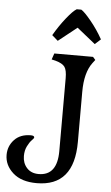

<svg xmlns="http://www.w3.org/2000/svg" viewBox="-78 -923 562 974"><g transform="rotate(5 203.0 -436.0)"><path d="M285.2 -791 378.9 -715.8 408.2 -742.2Q380.9 -791 346.7 -832.5Q312.5 -874 295.9 -883.8H272.5Q253.9 -873 221.2 -832Q188.5 -791 160.2 -742.2L190.4 -715.8ZM336.9 -213.9V-468.8Q336.9 -567.4 376 -619.1L388.7 -635.7L376 -650.4H178.7L168 -619.1L188.5 -614.3Q223.6 -604.5 235.4 -587.9Q247.1 -571.3 247.1 -530.3V-159.2Q247.1 -34.2 152.3 -34.2Q114.3 -34.2 92.3 -58.6Q70.3 -83 70.3 -119.1Q70.3 -147.5 81.1 -168.9Q91.8 -190.4 103 -201.7Q114.3 -212.9 114.3 -216.8Q114.3 -226.6 96.7 -226.6Q43 -226.6 12.7 -194.3Q-17.6 -162.1 -17.6 -117.2Q-17.6 -64.5 25.4 -25.9Q68.4 12.7 146.5 12.7Q336.9 12.7 336.9 -213.9Z"/></g></svg>

Font: Kurale
Style: Regular
Weight: 400
Version: 1.0; ttfautohint (v1.3)